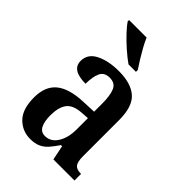

<svg xmlns="http://www.w3.org/2000/svg" viewBox="-228 -861 967 967"><g transform="rotate(45 255.5 -378.0)"><path d="M174 10Q118 10 79 -29.5Q40 -69 40 -152Q40 -232 88 -270.5Q136 -309 234 -312L305 -315V-373Q305 -429 292 -460.5Q279 -492 240 -492Q202 -492 188.5 -463Q175 -434 175 -384Q76 -384 76 -448Q76 -498 125.5 -523Q175 -548 249 -548Q336 -548 380 -509Q424 -470 424 -375V-118Q424 -77 436 -62Q448 -47 477 -47H480V0H330L314 -78H306Q287 -50 270 -30.5Q253 -11 230.5 -0.5Q208 10 174 10ZM216 -53Q257 -53 281.5 -91.5Q306 -130 306 -191V-270L263 -267Q206 -263 184 -233Q162 -203 162 -147Q162 -102 175 -77.5Q188 -53 216 -53ZM259 -606Q233 -624 200.5 -652.5Q168 -681 141 -710Q114 -739 103 -756V-766H228Q237 -744 252 -717Q267 -690 283 -664Q299 -638 312 -619V-606Z"/></g></svg>

Font: Noto Serif Lao Condensed SemiBold
Style: Regular
Weight: 600
Width: 3
Designer: Monotype Design Team
Foundry: Monotype Imaging Inc.
Version: Version 2.003; ttfautohint (v1.8.4.7-5d5b)